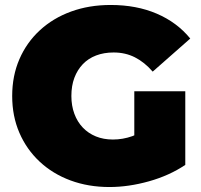

<svg xmlns="http://www.w3.org/2000/svg" viewBox="-20 -736 809 772"><path d="M420 16Q335 16 263.5 -10.5Q192 -37 139.5 -86Q87 -135 58 -202Q29 -269 29 -350Q29 -431 58 -498Q87 -565 140 -614Q193 -663 265.5 -689.5Q338 -716 425 -716Q529 -716 610.5 -681Q692 -646 745 -581L594 -448Q561 -486 522.5 -505.5Q484 -525 437 -525Q398 -525 366.5 -513Q335 -501 313 -478Q291 -455 279 -423Q267 -391 267 -350Q267 -311 279 -278.5Q291 -246 313 -223Q335 -200 365.5 -187.5Q396 -175 434 -175Q474 -175 512 -188.5Q550 -202 593 -235L725 -73Q661 -30 579 -7Q497 16 420 16ZM520 -103V-369H725V-73Z"/></svg>

Font: MOST Montserrat Black
Style: Regular
Weight: 900
Designer: Julieta Ulanovsky
Foundry: Julieta Ulanovsky
Version: Version 8.000;March 11, 2024;FontCreator 15.0.0.2926 64-bit